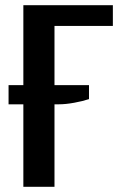

<svg xmlns="http://www.w3.org/2000/svg" viewBox="-20 -720 475 740"><path d="M190 -620V-392H323V-338Q299 -330 266 -324Q233 -318 208 -318H190V0H70V-318H13V-392H70V-700H415V-620Z"/></svg>

Font: Cuprum
Style: Bold
Weight: 700
Designer: Jovanny Lemonad
Foundry: Jovanny Lemonad
Version: Version 2.000